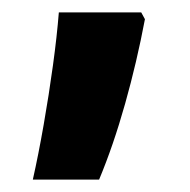

<svg xmlns="http://www.w3.org/2000/svg" viewBox="-20 -154 306 310"><path d="M214 -123Q201 -54 182 13.5Q163 81 140 136H33Q42 96 50.5 47.5Q59 -1 65.5 -48.5Q72 -96 75 -134H208Z"/></svg>

Font: Noto Sans Lao Looped UI Cond Bold
Style: Bold
Weight: 700
Width: 3
Designer: Mark Frömberg, Ben Mitchell
Foundry: The Fontpad Ltd
Version: Version 1.001; ttfautohint (v1.8.4.7-5d5b)